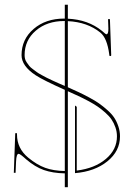

<svg xmlns="http://www.w3.org/2000/svg" viewBox="-20 -760 560 800"><path d="M299.8 -49.3Q375 -58.6 421.1 -97.7Q467.3 -136.7 467.3 -191.9Q467.3 -211.4 460.9 -229.5Q454.6 -247.6 444.8 -262Q435.1 -276.4 418.5 -291Q401.9 -305.7 386.2 -316.4Q370.6 -327.1 347.2 -339.6Q323.7 -352.1 306.2 -360.1Q288.6 -368.2 262.7 -379.9V20H250V-37.6Q199.7 -38.6 162.8 -51.5Q126 -64.5 88.9 -96.2Q64 -119.1 57.6 -119.1Q48.3 -119.1 46.9 -86.9L44.9 -40H37.6L43.5 -205.1H50.8V-199.7Q50.8 -141.6 97.7 -103Q133.8 -73.2 168.2 -60.8Q202.6 -48.3 250 -47.4V-385.7Q160.2 -425.8 128.9 -446.3Q69.8 -484.9 69.8 -530.3Q69.8 -596.2 120.1 -639.4Q170.4 -682.6 247.6 -682.6H250V-740.2H262.7V-682.1Q346.7 -678.2 404.3 -631.8Q407.2 -629.4 410.9 -626.2Q414.6 -623 416.5 -621.3Q418.5 -619.6 420.4 -618.4Q422.4 -617.2 423.8 -617.2Q431.6 -617.2 431.6 -640.1L430.2 -680.2H438L443.4 -529.8Q443.4 -526.4 439.5 -526.4Q435.5 -526.4 435.5 -529.8L435.1 -534.2Q426.3 -601.1 398.4 -624Q344.2 -668 262.7 -671.9V-396.5Q290 -384.3 308.3 -375.7Q326.7 -367.2 351.3 -354Q376 -340.8 392.6 -329.1Q409.2 -317.4 427.2 -301.5Q445.3 -285.6 455.8 -269.8Q466.3 -253.9 473.1 -233.6Q480 -213.4 480 -191.9Q480 -130.4 427.5 -87.9Q375 -45.4 292.5 -38.6V-320.3L299.8 -314.9ZM250 -401.9V-672.4H247.6Q175.8 -672.4 129.2 -632.3Q82.5 -592.3 82.5 -530.3Q82.5 -522 84.5 -514.4Q86.4 -506.8 91.8 -499.3Q97.2 -491.7 101.8 -485.6Q106.4 -479.5 116.5 -472.2Q126.5 -464.8 132.8 -460Q139.2 -455.1 153.3 -447.5Q167.5 -439.9 174.8 -436Q182.1 -432.1 199.2 -424.3Q216.3 -416.5 223.6 -413.3Q231 -410.2 250 -401.9Z"/></svg>

Font: ZnikomitNo25
Style: Regular
Weight: 100
Designer: gluk
Foundry: gluk
Version: Version 0.56